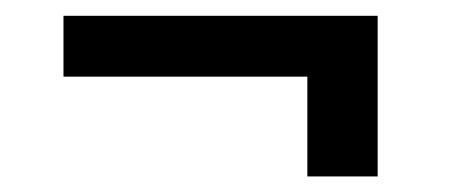

<svg xmlns="http://www.w3.org/2000/svg" viewBox="-20 -411 594 248"><path d="M467.8 -183.1H377V-312H62V-390.6H467.8Z"/></svg>

Font: Nahid FD
Style: FD
Weight: 400
Foundry: DejaVu fonts team - Redesigned by Saber Rastikerdar
Version: Version 0.3.0